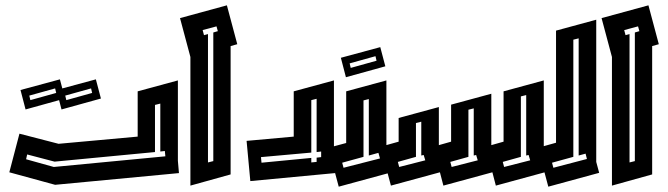

<svg xmlns="http://www.w3.org/2000/svg" viewBox="-20 -694 2509 721"><path d="M15 -47 53 -192 200 -154 497 -181V-351L648 -392V-90L652 -44L187 0ZM582 -125V-305L562 -300V-123L185 -87L82 -114L78 -96L182 -67L601 -107L599 -127ZM211 -283 192 -356 340 -396 359 -324ZM229 -318 326 -345 322 -362 225 -335ZM76 -283 57 -356 205 -396 224 -324ZM94 -318 191 -345 187 -362 90 -335Z M656 -626 832 -674 871 -528 846 -521V-39L695 3V-480ZM761 -566V-84L781 -89V-572L798 -577L793 -595L741 -581L746 -562Z M906 -165 1083 -181V-351L1234 -392V-92L1238 -44L920 -14ZM962 -83 1149 -101V-84L1169 -86V-102L1186 -104V-125L1169 -123V-323L1149 -318V-121L960 -104Z M1213 -139 1280 -157V-351L1431 -392V-150L1458 -49L1252 7ZM1401 -120 1365 -110V-322L1345 -317V-105L1265 -83L1270 -64L1407 -99ZM1279 -404 1260 -477 1408 -517 1427 -445ZM1297 -439 1394 -466 1390 -483 1293 -456Z M2033 -49 1842 3 1829 -47 1645 3 1632 -47 1448 3 1409 -143 1477 -162V-251L1628 -292V-149L1674 -162V-301L1825 -342V-149L1871 -162V-351L2022 -392V-90ZM1936 -105 1868 -86 1873 -67 1971 -92 1965 -112 1956 -110V-337L1936 -332ZM1739 -105 1671 -86 1676 -67 1774 -92 1768 -112 1759 -110V-287L1739 -282ZM1542 -105 1474 -86 1479 -67 1577 -92 1571 -112 1562 -110V-237L1542 -232Z M2000 -139 2068 -158V-579L2219 -620V-86L2230 -45L2039 7ZM2153 -110V-550L2133 -545V-105L2053 -83L2058 -64L2184 -97L2179 -117Z M2239 -626 2415 -674 2454 -528 2429 -521V-39L2278 3V-480ZM2344 -566V-84L2364 -89V-572L2381 -577L2376 -595L2324 -581L2329 -562Z"/></svg>

Font: Blaka Hollow
Style: Regular
Weight: 400
Designer: Mohamed Gaber
Foundry: Kief Type Foundry
Version: Version 1.003; ttfautohint (v1.8.4.7-5d5b)